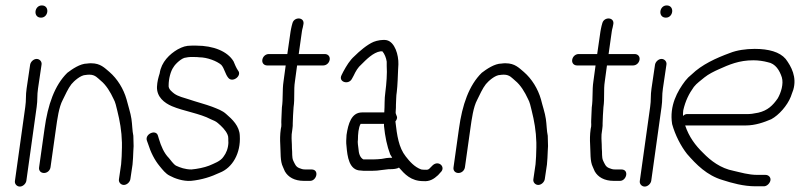

<svg xmlns="http://www.w3.org/2000/svg" viewBox="-20 -684 2946 707"><path d="M91 -446 78 -358C74 -333 77 -316 73 -290C60 -199 48 -109 35 -18C33 -7 42 3 53 3C64 3 75 -7 77 -18C90 -109 102 -199 115 -290C119 -316 116 -333 120 -358L133 -446C135 -457 126 -467 115 -467C104 -467 93 -457 91 -446ZM131 -619C159 -619 164 -664 134 -664C106 -664 101 -619 131 -619Z M166 -68 186 -210C191 -246 197 -290 211 -316C220 -334 231 -359 243 -374C252 -385 277 -408 296 -408C301 -409 305 -409 310 -409C331 -409 340 -396 351 -387C371 -371 387 -344 398 -320C405 -308 408 -292 412 -276C421 -240 428 -202 429 -159V-141C429 -129 428 -119 428 -108C427 -98 427 -88 426 -79L418 -24C416 -13 425 -3 436 -3C447 -3 458 -13 460 -24L468 -78C470 -95 470 -110 471 -128L472 -146C471 -159 472 -170 471 -184C467 -202 467 -227 464 -246C461 -268 451 -297 446 -318C435 -357 412 -394 383 -419C365 -434 350 -451 316 -451C311 -451 306 -451 301 -450C275 -450 245 -429 228 -416C181 -370 156 -298 144 -210L124 -68C122 -56 130 -47 142 -47C154 -47 164 -56 166 -68Z M558 -364C557 -327 585 -305 613 -293C655 -275 717 -266 756 -245C767 -240 774 -238 782 -231C795 -220 811 -205 818 -188C822 -180 820 -169 821 -158C820 -137 813 -120 803 -107C792 -90 768 -82 750 -74C732 -67 707 -62 685 -60C662 -60 643 -67 628 -74C618 -80 609 -94 602 -102C584 -120 573 -146 565 -173L562 -183C556 -210 512 -191 521 -166L525 -155C535 -123 549 -95 568 -72C578 -60 590 -44 605 -37C623 -27 654 -16 683 -18C724 -22 757 -33 789 -48C836 -66 867 -120 863 -184C862 -220 835 -245 813 -264C799 -277 781 -283 761 -291C740 -299 699 -310 676 -318C657 -324 636 -329 622 -339C616 -344 599 -355 601 -370C601 -393 608 -422 619 -437C625 -448 650 -472 665 -472C670 -473 675 -474 680 -474H697C702 -474 707 -474 714 -473C743 -473 779 -459 795 -445C807 -431 809 -411 821 -397C837 -378 873 -406 856 -425C850 -434 844 -448 840 -458C818 -495 766 -516 703 -516H686C664 -516 653 -512 634 -502C605 -485 574 -456 568 -414C563 -398 559 -384 558 -364Z M946 -464C944 -452 952 -443 964 -443H1032L1024 -384C1019 -351 1023 -322 1018 -288C1017 -272 1017 -257 1016 -242C1015 -230 1018 -223 1014 -209C1011 -188 1011 -169 1012 -152C1014 -123 1011 -91 1022 -69C1026 -61 1025 -61 1029 -53C1041 -32 1064 -18 1099 -18H1122C1146 -18 1157 -60 1127 -60H1104C1095 -60 1089 -62 1082 -65C1069 -70 1066 -80 1060 -92C1054 -105 1057 -121 1055 -138C1055 -161 1053 -168 1054 -189C1055 -200 1059 -219 1058 -230C1058 -249 1060 -269 1061 -289C1066 -323 1061 -352 1066 -384L1074 -443H1170C1182 -443 1192 -452 1194 -464C1196 -476 1188 -485 1176 -485H1080L1092 -570C1092 -573 1094 -578 1095 -583L1097 -593C1104 -621 1064 -624 1057 -599L1054 -588C1052 -580 1051 -573 1050 -568L1038 -485H970C958 -485 948 -476 946 -464Z M1395 -270H1313C1274 -270 1262 -228 1256 -187C1255 -170 1254 -160 1256 -145C1259 -109 1265 -56 1309 -56C1314 -55 1321 -55 1330 -55H1349C1361 -55 1375 -56 1386 -58L1403 -60C1408 -61 1413 -61 1417 -61C1427 -61 1442 -62 1449 -67C1470 -43 1493 -17 1539 -17C1562 -15 1578 -25 1593 -39L1602 -49C1623 -68 1596 -95 1574 -76L1564 -66C1559 -60 1555 -58 1546 -59C1541 -59 1536 -59 1531 -60C1506 -69 1488 -90 1474 -108C1448 -141 1442 -185 1436 -237C1439 -240 1441 -244 1442 -249C1443 -258 1436 -262 1437 -272C1438 -283 1438 -292 1438 -299L1439 -323C1439 -330 1440 -338 1441 -345C1444 -369 1445 -406 1446 -429L1447 -447C1448 -482 1434 -529 1404 -536C1389 -539 1369 -535 1356 -530C1332 -520 1303 -495 1285 -477C1268 -462 1256 -442 1244 -420L1238 -408C1224 -382 1264 -370 1276 -394L1282 -405C1290 -422 1298 -436 1311 -447C1328 -464 1354 -491 1381 -495H1388C1396 -486 1402 -471 1404 -457V-441C1406 -415 1403 -375 1399 -345C1395 -318 1397 -296 1395 -270ZM1308 -228H1394V-220C1398 -181 1405 -146 1417 -115C1420 -111 1422 -107 1424 -103H1422C1416 -103 1410 -103 1403 -102L1386 -99C1376 -98 1365 -97 1355 -97H1318C1305 -104 1301 -120 1300 -136C1299 -147 1296 -159 1298 -170C1298 -189 1300 -215 1308 -228Z M1692 -68 1712 -210C1717 -246 1723 -290 1737 -316C1746 -334 1757 -359 1769 -374C1778 -385 1803 -408 1822 -408C1827 -409 1831 -409 1836 -409C1857 -409 1866 -396 1877 -387C1897 -371 1913 -344 1924 -320C1931 -308 1934 -292 1938 -276C1947 -240 1954 -202 1955 -159V-141C1955 -129 1954 -119 1954 -108C1953 -98 1953 -88 1952 -79L1944 -24C1942 -13 1951 -3 1962 -3C1973 -3 1984 -13 1986 -24L1994 -78C1996 -95 1996 -110 1997 -128L1998 -146C1997 -159 1998 -170 1997 -184C1993 -202 1993 -227 1990 -246C1987 -268 1977 -297 1972 -318C1961 -357 1938 -394 1909 -419C1891 -434 1876 -451 1842 -451C1837 -451 1832 -451 1827 -450C1801 -450 1771 -429 1754 -416C1707 -370 1682 -298 1670 -210L1650 -68C1648 -56 1656 -47 1668 -47C1680 -47 1690 -56 1692 -68Z M2087 -464C2085 -452 2093 -443 2105 -443H2173L2165 -384C2160 -351 2164 -322 2159 -288C2158 -272 2158 -257 2157 -242C2156 -230 2159 -223 2155 -209C2152 -188 2152 -169 2153 -152C2155 -123 2152 -91 2163 -69C2167 -61 2166 -61 2170 -53C2182 -32 2205 -18 2240 -18H2263C2287 -18 2298 -60 2268 -60H2245C2236 -60 2230 -62 2223 -65C2210 -70 2207 -80 2201 -92C2195 -105 2198 -121 2196 -138C2196 -161 2194 -168 2195 -189C2196 -200 2200 -219 2199 -230C2199 -249 2201 -269 2202 -289C2207 -323 2202 -352 2207 -384L2215 -443H2311C2323 -443 2333 -452 2335 -464C2337 -476 2329 -485 2317 -485H2221L2233 -570C2233 -573 2235 -578 2236 -583L2238 -593C2245 -621 2205 -624 2198 -599L2195 -588C2193 -580 2192 -573 2191 -568L2179 -485H2111C2099 -485 2089 -476 2087 -464Z M2392 -446 2379 -358C2375 -333 2378 -316 2374 -290C2361 -199 2349 -109 2336 -18C2334 -7 2343 3 2354 3C2365 3 2376 -7 2378 -18C2391 -109 2403 -199 2416 -290C2420 -316 2417 -333 2421 -358L2434 -446C2436 -457 2427 -467 2416 -467C2405 -467 2394 -457 2392 -446ZM2432 -619C2460 -619 2465 -664 2435 -664C2407 -664 2402 -619 2432 -619Z M2495 -257C2495 -265 2495 -272 2496 -278C2504 -313 2517 -339 2535 -364C2546 -378 2560 -387 2574 -399C2589 -411 2609 -421 2627 -429C2665 -446 2701 -462 2754 -462C2773 -462 2792 -459 2807 -455C2836 -450 2851 -424 2859 -399C2866 -375 2856 -343 2844 -322C2826 -296 2807 -277 2772 -269L2749 -265C2742 -264 2736 -264 2731 -264H2510C2505 -264 2500 -262 2495 -257ZM2817 -20C2819 -31 2810 -40 2799 -40H2769C2736 -40 2708 -49 2681 -55C2634 -64 2597 -92 2569 -121C2541 -148 2517 -180 2503 -222H2725C2762 -222 2794 -234 2820 -245C2848 -260 2879 -295 2892 -328C2895 -338 2896 -338 2901 -353C2915 -400 2894 -439 2873 -467C2851 -493 2810 -504 2759 -504C2726 -504 2693 -499 2668 -489C2616 -470 2564 -446 2527 -410C2518 -403 2510 -395 2503 -386C2475 -349 2444 -295 2455 -227C2466 -187 2487 -146 2510 -117C2544 -78 2583 -38 2641 -21C2675 -10 2718 2 2762 2H2793C2804 2 2815 -9 2817 -20Z"/></svg>

Font: PolanStronk
Style: Ita
Weight: 500
Version: Version 1.0